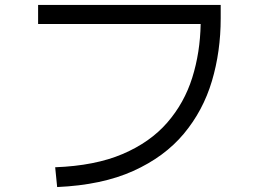

<svg xmlns="http://www.w3.org/2000/svg" viewBox="-20 -726 1040 776"><path d="M211 30 203 -50Q364 -56 475.5 -103.5Q587 -151 656 -230.5Q725 -310 757 -412Q789 -514 791 -629H134V-706H872V-652Q872 -518 836.5 -398.5Q801 -279 723 -185.5Q645 -92 518.5 -35Q392 22 211 30Z"/></svg>

Font: Murecho
Style: Regular
Weight: 400
Designer: Neil Summerour
Foundry: Positype
Version: Version 1.010; ttfautohint (v1.8.3)